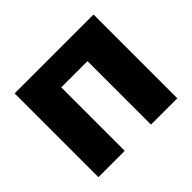

<svg xmlns="http://www.w3.org/2000/svg" viewBox="-129 -710 879 879"><g transform="rotate(-45 310.5 -271.0)"><path d="M565.9 -542.5V0H395.5V-411.1H225.6V0H55.2V-542.5Z"/></g></svg>

Font: Inter 16pt ExtraBold
Style: Regular
Weight: 800
Version: Version 4.001;git-66647c0bb